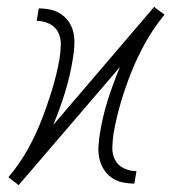

<svg xmlns="http://www.w3.org/2000/svg" viewBox="-20 -545 540 570"><path d="M35 5 31 1Q31 1 31 1Q31 1 31 1L20 -7L5 -19Q38 -58 62 -101Q86 -144 103.5 -189Q121 -234 135 -280Q149 -326 157 -372Q160 -392 160.5 -412.5Q161 -433 152.5 -449.5Q144 -466 126.5 -474.5Q109 -483 89 -483L95 -520Q114 -520 131.5 -516Q149 -512 163.5 -501.5Q178 -491 187 -476Q196 -461 199 -443Q202 -425 200.5 -406Q199 -387 196 -369Q188 -319 173 -270.5Q158 -222 138 -174L438 -525L442 -521Q442 -521 442 -521Q442 -521 442 -521L453 -513L469 -501H468Q436 -462 412 -419Q388 -376 370 -331Q352 -286 338.5 -240Q325 -194 317 -148Q314 -128 313.5 -107.5Q313 -87 321.5 -70.5Q330 -54 347.5 -45.5Q365 -37 385 -37L379 0Q360 0 342 -4Q324 -8 310 -18.5Q296 -29 287 -44Q278 -59 274.5 -77Q271 -95 272.5 -114Q274 -133 277 -151Q285 -201 300.5 -249.5Q316 -298 336 -346Z"/></svg>

Font: Iosevka SS04 XLt Obl
Style: Regular
Weight: 200
Italic angle: -9°
Monospace: yes
Designer: Belleve Invis
Foundry: Belleve Invis
Version: Version 19.0.0; ttfautohint (v1.8.4)